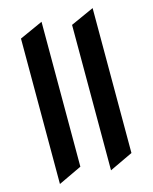

<svg xmlns="http://www.w3.org/2000/svg" viewBox="-133 -809 867 1091"><g transform="rotate(-15 300.5 -263.0)"><path d="M81.5 195.5V-660L219 -722V130.5ZM382 195.5V-660L519.5 -722V130.5Z"/></g></svg>

Font: Overpass ExtraBold
Style: Regular
Weight: 800
Designer: Delve Withrington, Dave Bailey, Thomas Jockin
Foundry: Delve Fonts LLC
Version: Version 4.000; ttfautohint (v1.8.3)